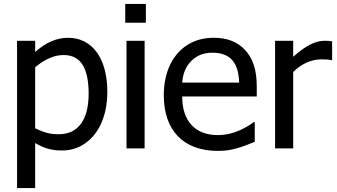

<svg xmlns="http://www.w3.org/2000/svg" viewBox="-20 -752 1708 973"><path d="M523.9 -287.1C523.9 -453.6 449.2 -560.5 325.2 -560.5C267.1 -560.5 211.4 -536.6 158.2 -488.3V-545.4H66.4V201.2H158.2V-27.3C203.1 -0.5 241.2 10.7 293.9 10.7C338.4 10.7 377.9 -1.5 412.6 -26.4C482.4 -75.2 523.9 -168 523.9 -287.1ZM429.2 -276.9C429.2 -143.6 374.5 -71.8 278.8 -71.8C256.8 -71.8 237.3 -73.7 220.2 -78.1C203.1 -82.5 182.1 -90.3 158.2 -102.1V-411.1C207.5 -452.6 255.4 -473.1 302.7 -473.1C390.1 -473.1 429.2 -405.3 429.2 -276.9Z M719.2 -731.9H614.7V-636.7H719.2ZM712.9 -545.4H621.1V0H712.9Z M1084.5 12.7C1105.5 12.7 1124 11.2 1139.6 8.8C1171.4 2.9 1201.7 -5.9 1231 -17.6L1271 -33.2V-133.3H1265.6C1247.6 -118.7 1224.1 -105 1195.3 -91.8C1162.1 -76.7 1122.6 -67.4 1083.5 -67.4C969.7 -67.4 903.3 -137.7 903.3 -263.2H1281.2V-313C1281.2 -398.4 1261.2 -457.5 1220.7 -500C1181.6 -541 1130.9 -560.5 1062.5 -560.5C1012.7 -560.5 968.8 -548.8 930.7 -524.9C854.5 -477.5 810.1 -386.7 810.1 -269.5C810.1 -89.8 910.6 12.7 1084.5 12.7ZM903.3 -333.5C907.2 -379.9 920.9 -413.1 948.2 -441.9C977.1 -470.7 1009.8 -484.9 1057.1 -484.9C1104 -484.9 1138.7 -470.7 1160.6 -442.9C1180.2 -418 1190.4 -381.8 1191.9 -333.5Z M1663.1 -542.5C1652.8 -544.4 1643.6 -545.4 1626 -545.4C1578.6 -545.4 1531.7 -522.5 1465.8 -464.4V-545.4H1374V0H1465.8V-387.2C1508.8 -429.7 1558.6 -451.2 1608.9 -451.2C1632.8 -451.2 1645 -450.7 1658.2 -446.8H1663.1Z"/></svg>

Font: SG Kara Light
Style: Regular
Weight: 400
Designer: Damoon Khanjanzadeh
Version: Version 1.000